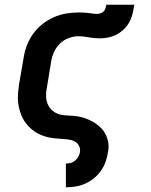

<svg xmlns="http://www.w3.org/2000/svg" viewBox="-20 -591 640 816"><path d="M260 205V104H261Q271 104 281.5 101Q292 98 300 91Q308 84 313 74.5Q318 65 320 55Q322 40 315 27.5Q308 15 295.5 9Q283 3 268 1.5Q253 0 238.5 -1Q224 -2 209.5 -3.5Q195 -5 181 -8.5Q167 -12 154 -17.5Q141 -23 129.5 -30.5Q118 -38 108 -47.5Q98 -57 89.5 -68Q81 -79 75 -91.5Q69 -104 65 -117.5Q61 -131 58.5 -145Q56 -159 56 -173.5Q56 -188 57.5 -203Q59 -218 61 -233L80 -343Q84 -370 93.5 -396Q103 -422 119.5 -445.5Q136 -469 159 -487.5Q182 -506 208 -517.5Q234 -529 261 -533.5Q288 -538 315 -538Q324 -538 334 -537.5Q344 -537 353.5 -536Q363 -535 372.5 -533.5Q382 -532 392 -532Q399 -532 407 -534.5Q415 -537 420.5 -542.5Q426 -548 428.5 -556Q431 -564 432 -571H551Q548 -553 544 -535Q540 -517 531 -499.5Q522 -482 508 -468Q494 -454 477 -445Q460 -436 441.5 -432Q423 -428 405 -428Q393 -428 382 -429Q371 -430 359.5 -432Q348 -434 337 -435.5Q326 -437 314 -437Q293 -437 271.5 -429Q250 -421 234 -405Q218 -389 209 -368.5Q200 -348 197 -327L179 -217Q175 -198 176 -178.5Q177 -159 185 -143.5Q193 -128 208 -117Q223 -106 241 -103Q259 -100 278 -99.5Q297 -99 315.5 -95.5Q334 -92 351 -85Q368 -78 383 -68.5Q398 -59 410 -46.5Q422 -34 430 -17.5Q438 -1 440.5 17.5Q443 36 439 55Q436 76 429 96Q422 116 409.5 134Q397 152 380 166Q363 180 343 189Q323 198 302.5 201.5Q282 205 261 205Z"/></svg>

Font: Iosevka Curly Slab ExObl
Style: Bold
Weight: 700
Width: 7
Italic angle: -9°
Monospace: yes
Designer: Belleve Invis
Foundry: Belleve Invis
Version: Version 11.0.0; ttfautohint (v1.8.3)